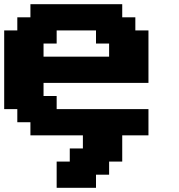

<svg xmlns="http://www.w3.org/2000/svg" viewBox="-20 -645 852 915"><path d="M250 250H437.5V187.5H500V125H562.5V0H687.5V-125H250V-187.5H187.5V-250H687.5V-500H625V-562.5H562.5V-625H125V-562.5H62.5V-500H0V-125H62.5V-62.5H125V0H375V62.5H312.5V125H250ZM500 -375H187.5V-437.5H250V-500H437.5V-437.5H500Z"/></svg>

Font: Faithful 32x
Style: Semibold
Weight: 400
Foundry: Faithful Resource Pack
Version: Version 1.0; January 27, 2023